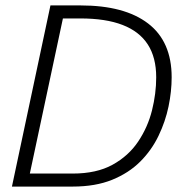

<svg xmlns="http://www.w3.org/2000/svg" viewBox="-20 -688 672 708"><path d="M24 0 166 -668H277Q439 -668 526 -601.5Q613 -535 613 -403Q613 -351 601.5 -295.5Q590 -240 564.5 -187Q539 -134 497 -92Q455 -50 393.5 -25Q332 0 248 0ZM90 -48H248Q336 -48 395 -80.5Q454 -113 489.5 -166Q525 -219 540.5 -281Q556 -343 556 -403Q556 -476 525 -524Q494 -572 432 -596Q370 -620 276 -620H212Z"/></svg>

Font: Atkinson Hyperlegible Mono ExtraLight
Style: Italic
Weight: 200
Italic angle: -12°
Monospace: yes
Designer: Elliott Scott, Megan Eiswerth, Linus Boman, Theodore Petrosky, Letters from Sweden
Foundry: Applied Design Works, Letters from Sweden
Version: Version 2.001